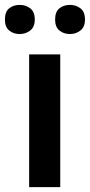

<svg xmlns="http://www.w3.org/2000/svg" viewBox="-41 -764 367 784"><path d="M205 0H78V-542H205ZM-21 -684Q-21 -716 -3.5 -730Q14 -744 39 -744Q64 -744 82.5 -730Q101 -716 101 -684Q101 -654 82.5 -639.5Q64 -625 39 -625Q14 -625 -3.5 -639.5Q-21 -654 -21 -684ZM184 -684Q184 -716 201.5 -730Q219 -744 245 -744Q269 -744 287.5 -730Q306 -716 306 -684Q306 -654 287.5 -639.5Q269 -625 245 -625Q219 -625 201.5 -639.5Q184 -654 184 -684Z"/></svg>

Font: Noto Sans Thai Looped SemiBold
Style: Regular
Weight: 600
Designer: Sasikarn Vongin, Ben Mitchell
Foundry: The Fontpad Ltd
Version: Version 1.001; ttfautohint (v1.8.4.7-5d5b)